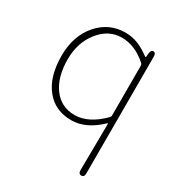

<svg xmlns="http://www.w3.org/2000/svg" viewBox="-183 -664 961 1030"><g transform="rotate(30 297.5 -148.5)"><path d="M472 243Q454 243 454 219L457 -68Q457 -73 453 -70Q367 13 277 13Q176 13 119 -58Q59 -131 59 -262Q59 -386 129 -465Q196 -540 295 -540Q340 -540 379 -523Q412 -509 450 -481Q454 -478 455 -483L457 -505Q460 -529 475 -528Q490 -527 490 -503V219Q490 243 472 243ZM448 -105Q454 -111 454 -120V-427Q454 -435 448 -441Q374 -507 292 -507Q210 -507 153.5 -435.5Q97 -364 97 -262Q97 -152 145.5 -86Q194 -20 278.5 -20Q363 -20 448 -105Z"/></g></svg>

Font: Resource Han Rounded KR ExtraLight
Style: Regular
Weight: 250
Designer: Cyano Hao (round all glyphs); Ryoko NISHIZUKA 西塚涼子 (kana, bopomofo & ideographs); Paul D. Hunt (Latin, Greek & Cyrillic)
Foundry: Cyano Hao
Version: 0.990